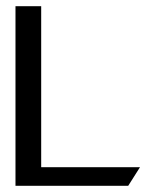

<svg xmlns="http://www.w3.org/2000/svg" viewBox="-20 -600 491 620"><path d="M30 0H394L432 -60H113V-580H30Z"/></svg>

Font: Charger Sport
Style: DfBd
Weight: 400
Designer: Jasper
Foundry: Cannot Into Space Fonts
Version: Version 1.1